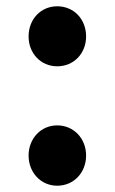

<svg xmlns="http://www.w3.org/2000/svg" viewBox="-20 -577 365 611"><path d="M162 -366C215 -366 254 -407 254 -461C254 -516 215 -557 162 -557C110 -557 71 -516 71 -461C71 -407 110 -366 162 -366ZM162 14C215 14 254 -28 254 -82C254 -136 215 -178 162 -178C110 -178 71 -136 71 -82C71 -28 110 14 162 14Z"/></svg>

Font: Noto Sans Japanese Bold
Style: Bold
Weight: 700
Designer: Ryoko NISHIZUKA (kana & ideographs); Paul D. Hunt (Latin, Greek & Cyrillic); Wenlong ZHANG (bopomofo); Sandoll Communica
Foundry: Adobe Systems Incorporated
Version: Version 1.000;PS 1;hotconv 1.0.78;makeotf.lib2.5.61930